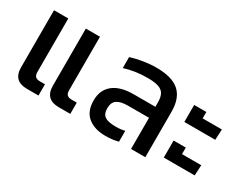

<svg xmlns="http://www.w3.org/2000/svg" viewBox="-70 -905 1599 1270"><g transform="rotate(30 730.0 -270.0)"><path d="M63 -104V-540H172V-131Q172 -108 182.5 -97Q193 -86 216 -86H256V0H168Q63 0 63 -104ZM306 -104V-540H414V-131Q414 -108 424.5 -97Q435 -86 458 -86H499V0H411Q306 0 306 -104Z M588 -155Q588 -235 642 -278.5Q696 -322 798 -322H963V-356Q963 -396 950 -419Q937 -442 907 -452Q877 -462 824 -462Q729 -462 648 -436V-520Q689 -533 740.5 -541.5Q792 -550 842 -550Q960 -550 1016 -500.5Q1072 -451 1072 -346V0H963V-238H805Q747 -238 719.5 -219Q692 -200 692 -155Q692 -112 717 -94.5Q742 -77 801 -77Q841 -77 870 -85V-2Q827 10 772 10Q689 10 638.5 -30.5Q588 -71 588 -155Z M1179 -461H1272V-412H1419L1415 -331H1179ZM1179 -189H1272V-139H1419L1415 -59H1179Z"/></g></svg>

Font: Kanit
Style: Regular
Weight: 400
Designer: Katatrad Team
Foundry: Cadson Demak
Version: Version 1.001